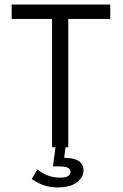

<svg xmlns="http://www.w3.org/2000/svg" viewBox="-20 -644 540 841"><path d="M289 109Q289 85 242 85H212L223 1H208V-561H31V-624H463V-561H279V1H267L261 47L278 48Q346 53 346 103Q346 131 317.5 154Q289 177 230 177Q171 177 119 140L144 98Q187 134 243 134Q269 134 279 126.5Q289 119 289 109Z"/></svg>

Font: InconsolataGo
Style: Regular
Weight: 400
Designer: Raph Levien, Kirill Tkachev
Foundry: Cyreal
Version: Version 1.013